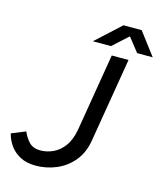

<svg xmlns="http://www.w3.org/2000/svg" viewBox="-143 -977 921 1084"><g transform="rotate(15 317.5 -435.0)"><path d="M169 12Q113 12 75 -9Q37 -30 15.5 -62Q-6 -94 -14 -128L68 -161Q81 -129 104.5 -103.5Q128 -78 172 -78Q209 -78 245.5 -94.5Q282 -111 309.5 -148.5Q337 -186 348 -249L423 -700H521L439 -208Q427 -134 386 -85Q345 -36 287.5 -12Q230 12 169 12ZM299 -750 443 -882H549L649 -750H558L494 -831L405 -750Z"/></g></svg>

Font: Figtree Medium
Style: Italic
Weight: 500
Italic angle: -9.5°
Foundry: Erik Kennedy
Version: Version 2.001; ttfautohint (v1.8.4.7-5d5b);gftools[0.9.27]